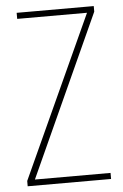

<svg xmlns="http://www.w3.org/2000/svg" viewBox="-52 -752 504 789"><g transform="rotate(-5 200.0 -357.0)"><path d="M374 0V-25H62L365 -691V-714H47V-689H335L30 -22V0Z"/></g></svg>

Font: Noto Sans Kannada Condensed Thin
Style: Regular
Weight: 100
Width: 3
Designer: Jelle Bosma - Monotype Design Team
Foundry: Monotype Imaging Inc.
Version: Version 2.005